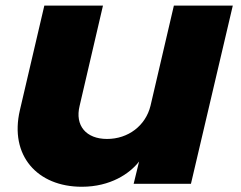

<svg xmlns="http://www.w3.org/2000/svg" viewBox="-20 -670 880 700"><path d="M828.7 -649.5H613.9L528.7 -284.2C510.9 -211.9 447.5 -163.4 370.3 -163.4C294.1 -163.4 252.5 -211.9 270.3 -284.2L355.4 -649.5H141.6L52.5 -268.3C13.9 -103 115.8 10.9 278.2 10.9C383.2 10.9 453.5 -37.6 487.1 -81.2L467.3 0H676.2Z"/></svg>

Font: Calandify
Style: Semi Bold Italic
Weight: 700
Italic angle: -12°
Designer: Larry Fischer
Foundry: Larry Fischer
Version: Version 1.0; ttfautohint (v1.8.4.7-5d5b)